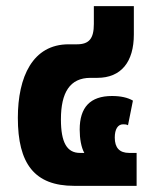

<svg xmlns="http://www.w3.org/2000/svg" viewBox="-20 -604 504 624"><path d="M424 -107H400C368 -107 353 -124 353 -157C353 -184 363 -200 380 -200C384 -200 391 -200 396 -197L412 -277C395 -287 372 -292 344 -292C273 -292 239 -255 239 -183C239 -153 244 -125 254 -107H240C198 -107 178 -140 178 -216C178 -303 207 -351 274 -351H296C374 -351 415 -403 415 -492V-584H285V-526C285 -479 270 -460 230 -460H203C86 -460 38 -354 38 -221C38 -72 92 0 221 0H424Z"/></svg>

Font: Noto Sans Thai UI Condensed Extra
Style: Regular
Weight: 800
Width: 3
Designer: Monotype Design Team
Foundry: Monotype Imaging Inc.
Version: Version 1.901